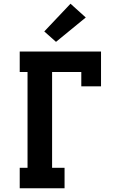

<svg xmlns="http://www.w3.org/2000/svg" viewBox="-20 -1012 640 1032"><path d="M86 0V-110H128V-625H86V-735H523V-548H417V-625H260V-110H327V0ZM281 -787 218 -843 359 -992 441 -918Z"/></svg>

Font: Iosevka Curly Slab XBdEx
Style: Regular
Weight: 800
Width: 7
Monospace: yes
Designer: Belleve Invis
Foundry: Belleve Invis
Version: Version 11.0.0; ttfautohint (v1.8.3)